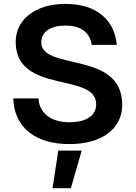

<svg xmlns="http://www.w3.org/2000/svg" viewBox="-20 -736 706 997"><path d="M339.4 12.2C517.1 12.2 614.7 -72.8 614.7 -191.9C614.7 -475.6 194.3 -365.7 194.3 -516.6C194.3 -570.8 241.7 -603 319.8 -603C406.2 -603 446.8 -563.5 456.1 -502.9H586.4C576.2 -624 490.2 -715.8 320.3 -715.8C156.7 -715.8 61.5 -629.4 61.5 -519C61.5 -244.6 479.5 -362.8 479.5 -194.8C479.5 -126 411.6 -101.1 341.8 -101.1C239.3 -101.1 183.6 -152.8 179.7 -225.1H48.8C53.7 -71.8 167 12.2 339.4 12.2ZM252.9 241.2H348.1L404.3 45.9H282.7Z"/></svg>

Font: Faust Sans Bold
Style: Regular
Weight: 700
Designer: Andreas Faust
Version: Version 1.003;Glyphs 3.1.2 (3151)